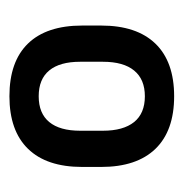

<svg xmlns="http://www.w3.org/2000/svg" viewBox="-12 -674 372 387"><g transform="rotate(-90 173.5 -480.0)"><path d="M173.5 -314.5Q104 -314.5 67.5 -352.2Q31 -390 31 -461.5V-500Q31 -571.5 67.5 -609Q104 -646.5 173.5 -646.5Q243.5 -646.5 279.8 -609Q316 -571.5 316 -500V-461.5Q316 -390 279.5 -352.2Q243 -314.5 173.5 -314.5ZM173.5 -373.5Q207.5 -373.5 225.2 -395Q243 -416.5 243 -458V-504Q243 -545 225.5 -566.2Q208 -587.5 173.5 -587.5Q139 -587.5 121.5 -566.2Q104 -545 104 -504V-458Q104 -417 121.5 -395.2Q139 -373.5 173.5 -373.5Z"/></g></svg>

Font: Anek Bangla Medium
Style: Regular
Weight: 500
Designer: Sulekha Rajkumar (Bangla), Yesha Goshar (Latin)
Foundry: Ek Type
Version: Version 1.003